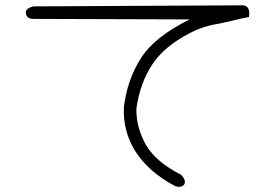

<svg xmlns="http://www.w3.org/2000/svg" viewBox="-20 -673 1040 722"><path d="M894 -653Q923 -650 916 -609Q894 -605 873.5 -600Q853 -595 835 -591Q817 -587 808 -585Q799 -583 798 -583Q741 -574 691 -547Q597 -498 553 -431Q507 -362 493 -266Q492 -229 501.5 -194Q511 -159 530 -126Q569 -62 661 -16Q681 6 673 20Q665 33 641 28Q589 1 551 -32.5Q513 -66 489 -104Q441 -181 446 -272Q459 -375 511 -456Q562 -535 693 -600L100 -602Q79 -605 77 -624Q75 -641 105 -649Z"/></svg>

Font: Yomogi
Style: Regular
Weight: 400
Designer: satsuyako
Foundry: satsuyako
Version: Version 3.100